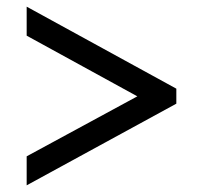

<svg xmlns="http://www.w3.org/2000/svg" viewBox="-20 -646 609 576"><path d="M60 -90V-177L392 -357L60 -539V-626L509 -380V-335Z"/></svg>

Font: Noto Serif Tibetan Black
Style: Regular
Weight: 900
Version: Version 2.103